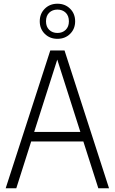

<svg xmlns="http://www.w3.org/2000/svg" viewBox="-20 -1011 616 1031"><path d="M10.5 0 250 -740H326.5L565.5 0H508L427.5 -251.5H147.5L67.5 0ZM163.5 -302.5H411.5L287.5 -691ZM288.5 -802.5Q247.5 -802.5 220.5 -829.2Q193.5 -856 193.5 -896.5Q193.5 -937.5 220.5 -964.2Q247.5 -991 288.5 -991Q329.5 -991 356.5 -964.2Q383.5 -937.5 383.5 -896.5Q383.5 -856 356.5 -829.2Q329.5 -802.5 288.5 -802.5ZM288.5 -834Q315.5 -834 332.8 -850.8Q350 -867.5 350 -896.5Q350 -926 332.8 -942.8Q315.5 -959.5 288.5 -959.5Q261.5 -959.5 244.2 -942.8Q227 -926 227 -896.5Q227 -867.5 244.2 -850.8Q261.5 -834 288.5 -834Z"/></svg>

Font: Encode Sans Condensed Light
Style: Regular
Weight: 300
Width: 3
Designer: Multiple Designers
Foundry: Impallari Type
Version: Version 3.000; ttfautohint (v1.8.3) -l 8 -r 50 -G 200 -x 14 